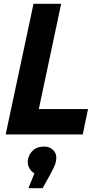

<svg xmlns="http://www.w3.org/2000/svg" viewBox="-20 -710 547 1014"><path d="M10 0 157 -690H303L185 -134H445L417 0ZM275 144Q271 166 240 221L205 284H130L162 205Q147 199 135 178Q123 157 128 130Q134 102 155.5 83Q177 64 213 64Q245 64 264 86Q283 108 275 144Z"/></svg>

Font: Radio Canada Condensed
Style: Bold Italic
Weight: 700
Width: 3
Italic angle: -12°
Designer: Charles Daoud, Etienne Aubert Bonn, Alexandre Saumier Demers, Jacques Le Bailly
Foundry: Radio-Canada
Version: Version 2.104; ttfautohint (v1.8.4.7-5d5b);gftools[0.9.28.de